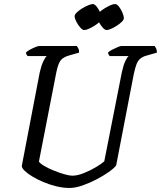

<svg xmlns="http://www.w3.org/2000/svg" viewBox="-20 -932 798 952"><path d="M325 0Q293 0 260 -8Q227 -16 196 -29Q165 -42 141 -56.5Q117 -71 102.5 -85Q88 -99 88 -109L177 -573Q185 -608 195 -628.5Q205 -649 212 -654H117Q115 -656 112 -660.5Q109 -665 109 -672Q116 -679 129 -686Q142 -693 155.5 -698.5Q169 -704 175 -704H361Q364 -700 368.5 -691.5Q373 -683 372 -671L326 -658Q295 -650 281.5 -633.5Q268 -617 259 -572L173 -131Q178 -122 198 -110Q218 -98 245 -87Q272 -76 297.5 -68.5Q323 -61 340 -61Q364 -61 396.5 -74Q429 -87 457 -104Q485 -121 497 -132L584 -573Q592 -610 601.5 -629.5Q611 -649 618 -654H524Q522 -656 519 -660.5Q516 -665 516 -672Q523 -679 537 -686Q551 -693 564 -698.5Q577 -704 582 -704H747Q750 -700 754 -692Q758 -684 758 -671L709 -657Q689 -652 676.5 -642Q664 -632 657 -614Q650 -596 643 -563L556 -112Q546 -98 519 -79Q492 -60 457.5 -42Q423 -24 388 -12Q353 0 325 0ZM509 -783Q500 -783 489 -795.5Q478 -808 469 -824.5Q460 -841 460 -852Q460 -860 471.5 -870.5Q483 -881 498.5 -890.5Q514 -900 528 -906Q542 -912 550 -912Q560 -912 570 -899Q580 -886 587 -869.5Q594 -853 594 -842Q594 -834 584 -824Q574 -814 560 -805Q546 -796 531.5 -789.5Q517 -783 509 -783ZM398 -783Q389 -783 378 -795.5Q367 -808 358.5 -824.5Q350 -841 350 -852Q350 -860 361 -870.5Q372 -881 387.5 -890.5Q403 -900 418 -906Q433 -912 440 -912Q449 -912 459.5 -899Q470 -886 477 -869.5Q484 -853 484 -842Q484 -834 474 -824Q464 -814 449.5 -805Q435 -796 421 -789.5Q407 -783 398 -783Z"/></svg>

Font: Texturina Medium 12pt
Style: Italic
Weight: 400
Italic angle: -11°
Version: Version 1.002